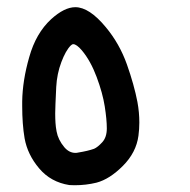

<svg xmlns="http://www.w3.org/2000/svg" viewBox="-20 -330 540 545"><path d="M43 -29.3Q43 -35.6 43 -42Q43.9 -101.6 63 -168Q82 -235.8 125 -275.4Q162.6 -309.6 193.8 -309.6Q233.4 -309.6 280.3 -252.9Q319.3 -206.1 340.3 -147Q360.8 -88.9 370.1 -40.5Q375.5 -11.2 375.5 17.6Q375.5 36.6 373 55.2Q366.7 103 328.6 141.1Q291 178.7 253.9 188.5Q224.1 195.8 191.9 195.8Q180.7 195.8 176.8 195.3Q124 187 91.1 147.9Q58.1 108.9 49.8 62.5Q43 22.5 43 -29.3ZM254.4 -111.3Q237.3 -157.2 212.4 -187Q197.3 -204.6 188 -204.6Q184.6 -204.6 180.7 -200.7Q166.5 -186.5 154.1 -153.6Q141.6 -120.6 139.6 -83Q136.7 -23.4 136.7 -8.3Q136.7 6.8 137.5 18.6Q138.2 30.3 140.6 43Q145 66.9 162.6 87.9Q176.3 104 194.3 104Q198.2 104 202.1 103Q229.5 98.6 247.1 92.3Q257.3 87.9 270.3 73.7Q283.2 59.6 283.2 34.4Q283.2 9.3 277.3 -28.1Q271.5 -65.4 254.4 -111.3Z"/></svg>

Font: Bakudai
Style: Bold
Weight: 700
Version: Version 1.48